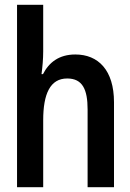

<svg xmlns="http://www.w3.org/2000/svg" viewBox="-20 -780 540 800"><path d="M51 0H160V-279C160 -389 189 -453 260 -453C324 -453 345 -407 345 -324V0H455V-354C455 -488 389 -553 294 -553C226 -553 184 -520 159 -471H153C157 -502 160 -534 160 -566V-760H51Z"/></svg>

Font: Noto Sans Mono ExtraCondensed SemiBold
Style: Regular
Weight: 600
Width: 2
Designer: Monotype Design Team
Foundry: Monotype Imaging Inc.
Version: Version 2.014